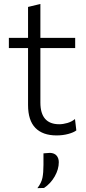

<svg xmlns="http://www.w3.org/2000/svg" viewBox="-20 -692 446 996"><path d="M273.5 10.5Q201.5 10.5 163.5 -28.5Q125.5 -67.5 125.5 -147.5V-442.5H26V-495.5H125.5V-656L189.5 -671.5V-495.5H370V-442.5H189.5V-160Q189.5 -47.5 287.5 -47.5Q307 -47.5 329.5 -54Q352 -60.5 369 -74.5L376 -15.5Q361.5 -4.5 333.5 3Q305.5 10.5 273.5 10.5ZM174 284Q195 256.5 200.2 230.2Q205.5 204 205.5 163.5V103.5L239.5 101Q262.5 102 273.8 115.5Q285 129 285 149.5Q285 186 264 223Q243 260 208.5 283Z"/></svg>

Font: Commissioner Light
Style: Regular
Weight: 300
Designer: Kostas Bartsokas
Foundry: Kostas Bartsokas
Version: Version 1.000; ttfautohint (v1.8.3)